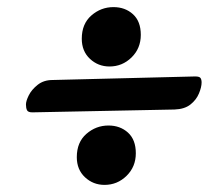

<svg xmlns="http://www.w3.org/2000/svg" viewBox="-20 -552 590 540"><path d="M529 -337Q541 -337 544 -332.5Q547 -328 547 -320Q547 -307 539.5 -289Q532 -271 515.5 -258Q499 -245 471 -244L71 -236Q59 -236 56 -242Q53 -248 53 -258Q53 -268 61 -284Q69 -300 86 -313.5Q103 -327 128 -327ZM288 -365Q256 -365 233 -386.5Q210 -408 210 -443Q210 -485 237 -508.5Q264 -532 299 -532Q332 -532 354 -512Q376 -492 376 -454Q376 -416 350 -390.5Q324 -365 288 -365ZM274 -32Q242 -32 219 -53.5Q196 -75 196 -110Q196 -152 223 -175.5Q250 -199 285 -199Q318 -199 340 -179Q362 -159 362 -121Q362 -83 336 -57.5Q310 -32 274 -32Z"/></svg>

Font: Alkatra
Style: Bold
Weight: 700
Designer: Suman Bhandary
Version: Version 1.100;gftools[0.9.22]